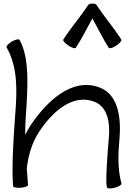

<svg xmlns="http://www.w3.org/2000/svg" viewBox="-20 -1046 753 1083"><path d="M408 -777C443 -830 470 -887 501 -942C532 -887 559 -830 593 -777C598 -770 617 -776 636 -789C656 -802 668 -817 664 -823C622 -890 569 -950 526 -1016C521 -1024 511 -1027 501 -1025C491 -1027 481 -1024 476 -1016C433 -950 380 -890 337 -823C333 -817 346 -802 366 -789C385 -776 404 -770 408 -777ZM17 -779C82 -666 76 -531 66 -402C56 -267 45 -98 54 4C54 11 74 15 97 13C121 11 139 4 138 -4C136 -34 133 -64 131 -94C139 -168 160 -241 201 -303C277 -419 392 -519 513 -472C587 -443 602 -353 594 -269C586 -175 574 -23 583 11C585 18 605 19 627 13C650 7 667 -4 665 -11C643 -93 646 -179 654 -264C664 -382 647 -512 543 -552C391 -611 248 -482 151 -337C140 -320 131 -303 122 -285C122 -322 123 -360 126 -398C136 -543 149 -719 90 -821C87 -828 67 -823 47 -812C27 -800 13 -785 17 -779Z"/></svg>

Font: Nupuram Expanded Light
Style: Regular
Weight: 300
Width: 7
Designer: Santhosh Thottingal (santhosh.thottingal@gmail.com)
Foundry: SMC
Version: Version 1.000